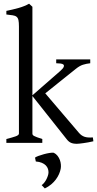

<svg xmlns="http://www.w3.org/2000/svg" viewBox="-20 -777 528 1044"><path d="M14.6 0V-21Q46.9 -29.3 64.9 -35.6Q83 -42 83 -50.8V-632.8Q83 -655.3 80.3 -667.5Q77.6 -679.7 70.1 -685.8Q62.5 -691.9 49.1 -693.8Q35.6 -695.8 14.6 -698.2V-717.8Q48.3 -724.6 80.8 -733.6Q113.3 -742.7 138.2 -756.8L156.2 -740.2V-258.8L306.6 -390.1Q322.8 -404.3 326.2 -412.8Q329.6 -421.4 325 -425.8Q320.3 -430.2 309.3 -431.6Q298.3 -433.1 285.6 -433.1V-454.1H470.7V-433.1Q449.2 -430.7 431.2 -425Q413.1 -419.4 392.6 -402.8L226.1 -269.5L409.7 -54.2Q416.5 -46.4 423.8 -41.3Q431.2 -36.1 439.9 -33.2Q448.7 -30.3 459.7 -29.5Q470.7 -28.8 484.9 -29.8L487.8 -8.8Q473.6 -5.4 459.7 -2.9Q445.8 -0.5 433.8 1.2Q421.9 2.9 412.4 3.9Q402.8 4.9 397.9 4.9Q377.4 4.9 365 -1Q352.5 -6.8 341.8 -21L156.2 -254.9V-50.8Q156.2 -46.9 158 -43.9Q159.7 -41 165 -37.8Q170.4 -34.7 181.2 -30.8Q191.9 -26.9 210 -21V0ZM310.1 140.6Q307.6 154.3 301 169.4Q294.4 184.6 283.9 198.7Q273.4 212.9 258.3 225.6Q243.2 238.3 223.6 247.6L206.5 229.5Q212.9 225.6 219.5 217.5Q226.1 209.5 231.2 200Q236.3 190.4 239.7 180.4Q243.2 170.4 243.7 162.1Q244.1 151.4 240.7 141.1Q237.3 130.9 229 122.3Q220.7 113.8 207.3 108.2Q193.8 102.5 174.8 101.1L170.4 80.1Q174.8 76.2 188.5 71Q202.1 65.9 218.3 61.5Q234.4 57.1 249.5 54.7Q264.6 52.2 272.5 53.7Q284.7 59.6 293 70.3Q301.3 81.1 305.7 93.3Q310.1 105.5 311 117.9Q312 130.4 310.1 140.6Z"/></svg>

Font: Gentium Plus
Style: Regular
Weight: 400
Designer: J. Victor Gaultney, Annie Olsen, Iska Routamaa
Foundry: SIL International
Version: Version 1.510